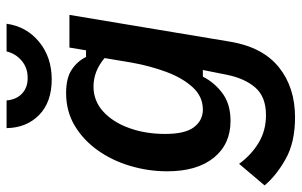

<svg xmlns="http://www.w3.org/2000/svg" viewBox="-194 -544 908 578"><g transform="rotate(-90 260.0 -255.0)"><path d="M195.8 179.2Q120.8 179.2 70.8 151.2Q20.8 123.3 -9.2 87.5L55.8 10.8Q82.5 47.5 119.2 69.6Q155.8 91.7 202.5 91.7Q257.5 91.7 285.4 59.6Q313.3 27.5 324.2 -27.5L338.3 -98.3H318.3Q300 -62.5 267.5 -38.8Q235 -15 185 -15Q115 -15 74.2 -65.4Q33.3 -115.8 33.3 -205.8Q33.3 -262.5 49.6 -317.1Q65.8 -371.7 96.7 -415Q127.5 -458.3 170.8 -484.2Q214.2 -510 269.2 -510Q314.2 -510 339.6 -492.9Q365 -475.8 377.5 -450H397.5L405.8 -500H504.2L423.3 -15Q406.7 82.5 346.2 130.8Q285.8 179.2 195.8 179.2ZM219.2 -98.3Q258.3 -98.3 286.2 -128.8Q314.2 -159.2 332.5 -208.3Q350.8 -257.5 360.8 -314.2L374.2 -394.2Q335 -427.5 288.3 -427.5Q245.8 -427.5 213.8 -398.8Q181.7 -370 163.8 -320.8Q145.8 -271.7 145.8 -211.7Q145.8 -151.7 166.2 -125Q186.7 -98.3 219.2 -98.3ZM310 -553.3Q241.7 -553.3 202.9 -591.2Q164.2 -629.2 163.3 -689.2H246.7Q249.2 -659.2 267.9 -642.1Q286.7 -625 315.8 -625.8Q345 -625.8 366.2 -643.8Q387.5 -661.7 394.2 -689.2H477.5Q469.2 -629.2 422.9 -591.2Q376.7 -553.3 310 -553.3Z"/></g></svg>

Font: Familjen Grotesk GF Medium
Style: Italic
Weight: 500
Designer: Anders Wikstroem, Jonas Baeckman, Matilda Gysing, Kristian Moeller
Foundry: Familjen STHML AB
Version: Version 2.000; Beta; Release 4; Build 6